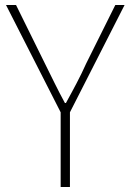

<svg xmlns="http://www.w3.org/2000/svg" viewBox="-20 -746 522 766"><path d="M222 0H259V-298L477 -726H440L324 -493C300 -439 272 -388 243 -335H239C210 -388 186 -439 159 -493L44 -726H4L222 -298Z"/></svg>

Font: Source Han Sans CN ExtraLight
Style: Regular
Weight: 250
Designer: Ryoko NISHIZUKA (kana & ideographs); Paul D. Hunt (Latin, Greek & Cyrillic); Wenlong ZHANG (bopomofo); Sandoll Communica
Foundry: Adobe Systems Incorporated
Version: Version 1.004;PS 1.004;hotconv 16.6.51;makeotf.lib2.5.65220